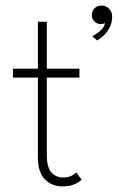

<svg xmlns="http://www.w3.org/2000/svg" viewBox="-20 -657 422 689"><path d="M204 12Q167.5 12 141.8 -12.8Q116 -37.5 116 -93V-378.5H26.5V-410.5H116V-579H148V-410.5H265V-378.5H148V-101Q148 -55.5 165 -37.8Q182 -20 205 -20Q228.5 -20 240 -28Q251.5 -36 253.5 -38.5L273 -12Q270.5 -9.5 262 -3.5Q253.5 2.5 239.2 7.2Q225 12 204 12ZM328 -512 311 -527.5Q324 -533 338.8 -545.5Q353.5 -558 357 -574Q349.5 -570.5 341.5 -570.5Q327.5 -570.5 318.5 -580.5Q309.5 -590.5 309.5 -601.5Q309.5 -617.5 319.2 -627.2Q329 -637 344.5 -637Q360.5 -637 371.5 -625.5Q382.5 -614 382.5 -598Q382.5 -578.5 375 -561.8Q367.5 -545 355 -532.5Q342.5 -520 328 -512Z"/></svg>

Font: League Spartan Thin Thin
Style: Regular
Weight: 250
Version: Version 2.002